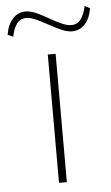

<svg xmlns="http://www.w3.org/2000/svg" viewBox="-112 -697 422 732"><g transform="rotate(-5 99.0 -331.5)"><path d="M114 -491V0H84V-491ZM184 -571Q166 -571 143.5 -581Q121 -591 97.5 -604Q74 -617 52.5 -627Q31 -637 14 -637Q-9 -637 -22.5 -618.5Q-36 -600 -41 -570L-62 -579Q-56 -617 -36 -639.5Q-16 -662 14 -662Q32 -662 54.5 -652Q77 -642 100 -628.5Q123 -615 145 -605Q167 -595 184 -595Q207 -595 220.5 -614Q234 -633 240 -663L260 -653Q254 -615 234 -593Q214 -571 184 -571Z"/></g></svg>

Font: Livvic Thin
Style: Regular
Weight: 250
Designer: Jacques Le Bailly, Baron von Fonthausen
Version: Version 1.001; ttfautohint (v1.8.2)